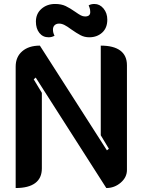

<svg xmlns="http://www.w3.org/2000/svg" viewBox="-20 -939 718 968"><path d="M59 -603Q59 -652 92 -680.5Q125 -709 181 -709L519 -181L529 -189L488 -257V-709Q553 -709 586.5 -684Q620 -659 620 -610V-82Q620 -45 588.5 -18Q557 9 516 9L160 -548L150 -539L191 -471V-90Q191 -41 157.5 -16Q124 9 59 9ZM161 -830Q161 -870 189 -894.5Q217 -919 258 -919Q289 -919 311 -908.5Q333 -898 360 -879Q377 -867 387.5 -861.5Q398 -856 409 -856Q435 -856 435 -878Q435 -890 431.5 -900Q428 -910 427 -912Q439 -919 456 -919Q483 -919 502 -896Q521 -873 521 -840Q521 -798 495 -774.5Q469 -751 430 -751Q406 -751 386 -761.5Q366 -772 339 -791Q319 -806 305 -813Q291 -820 278 -820Q264 -820 255.5 -812Q247 -804 247 -790Q247 -773 255 -759Q242 -751 225 -751Q196 -751 178.5 -773Q161 -795 161 -830Z"/></svg>

Font: K2D
Style: Bold
Weight: 700
Designer: Katatrad Aksorn Co.,Ltd.
Foundry: Cadson Demak Co.,Ltd.
Version: Version 1.000; ttfautohint (v1.6)